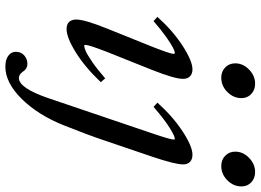

<svg xmlns="http://www.w3.org/2000/svg" viewBox="-146 -576 958 706"><g transform="rotate(90 333.0 -223.0)"><path d="M265.6 -557.6Q242.7 -557.6 227.8 -572.3Q212.9 -586.9 212.9 -608.9Q212.9 -637.7 235.8 -659.9Q258.8 -682.1 287.6 -682.1Q310.5 -682.1 325.7 -668Q340.8 -653.8 340.8 -631.8Q340.8 -602.5 318.4 -580.1Q295.9 -557.6 265.6 -557.6ZM590.3 -557.6Q567.4 -557.6 552.5 -572.3Q537.6 -586.9 537.6 -608.9Q537.6 -637.7 560.5 -659.9Q583.5 -682.1 612.3 -682.1Q635.3 -682.1 650.4 -668Q665.5 -653.8 665.5 -631.8Q665.5 -602.5 643.1 -580.1Q620.6 -557.6 590.3 -557.6ZM86.4 11.2Q69.8 11.2 60.8 2Q51.8 -7.3 51.8 -24.4Q51.8 -55.2 85 -137.7L151.4 -302.7Q178.2 -370.6 178.2 -382.8Q178.2 -386.7 173.8 -386.7Q168.5 -386.7 154.5 -379.6Q140.6 -372.6 114.5 -354Q88.4 -335.4 57.6 -308.6L42 -322.8Q93.3 -379.9 148.9 -415.8Q204.6 -451.7 234.9 -451.7Q251.5 -451.7 260.7 -442.6Q270 -433.6 270 -417Q270 -386.2 237.3 -303.7L170.4 -136.2Q145 -70.8 145 -57.6Q145 -53.7 148.4 -53.7Q154.8 -53.7 168 -59.3Q181.2 -64.9 208.5 -83.7Q235.8 -102.5 268.1 -130.9L282.2 -114.7Q227.1 -56.6 172.6 -22.7Q118.2 11.2 86.4 11.2ZM225.1 236.3Q199.7 236.3 185.1 225.6Q170.4 214.8 170.4 197.8Q170.4 178.7 183.6 167Q196.8 155.3 214.8 155.3Q233.4 155.3 244.6 173.3Q253.9 186.5 267.1 186.5Q303.7 186.5 340.8 78.6L470.2 -303.2Q493.2 -370.6 493.2 -382.8Q493.2 -386.7 489.3 -386.7Q480 -386.7 449 -367.2Q418 -347.7 373 -308.6L357.4 -322.8Q408.7 -379.9 463.6 -415.8Q518.6 -451.7 548.8 -451.7Q565.9 -451.7 575.2 -442.6Q584.5 -433.6 584.5 -417Q584.5 -387.7 556.2 -303.7L497.6 -131.3Q475.6 -65.4 441.4 20Q403.3 115.7 343.8 176Q284.2 236.3 225.1 236.3Z"/></g></svg>

Font: Elstob 10pt Medium
Style: Italic
Weight: 500
Italic angle: -20°
Designer: Peter S. Baker
Version: Version 1.015